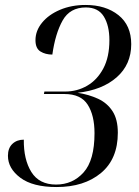

<svg xmlns="http://www.w3.org/2000/svg" viewBox="-20 -744 561 774"><path d="M208 10Q112 10 62 -27.5Q12 -65 12 -116Q12 -147 30 -164Q48 -181 76 -181Q75 -101 106.5 -50.5Q138 0 206 0Q273 0 317 -49Q361 -98 361 -207Q361 -279 333.5 -322Q306 -365 240 -365H157L159 -375H243Q291 -375 331.5 -398.5Q372 -422 396.5 -468Q421 -514 421 -582Q421 -641 398.5 -677.5Q376 -714 326 -714Q262 -714 232.5 -661.5Q203 -609 191 -524Q163 -524 143 -536.5Q123 -549 123 -582Q123 -620 149.5 -652.5Q176 -685 222 -704.5Q268 -724 325 -724Q406 -724 457.5 -683Q509 -642 509 -566Q509 -484 450.5 -432.5Q392 -381 293 -370Q338 -363 375 -346Q412 -329 433.5 -296Q455 -263 455 -209Q455 -103 387 -46.5Q319 10 208 10Z"/></svg>

Font: Noto Serif Display Condensed
Style: Italic
Weight: 400
Width: 3
Italic angle: -12°
Designer: Monotype Design Team
Foundry: Monotype Imaging Inc.
Version: Version 2.009